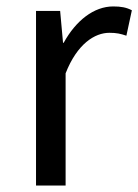

<svg xmlns="http://www.w3.org/2000/svg" viewBox="-20 -577 430 597"><path d="M92 0H184V-349C220 -441 275 -475 320 -475C343 -475 355 -472 373 -466L390 -545C373 -554 356 -557 332 -557C272 -557 216 -513 178 -444H176L167 -543H92Z"/></svg>

Font: Noto Sans KR
Style: Regular
Weight: 400
Designer: Ryoko NISHIZUKA 西塚涼子 (kana, bopomofo & ideographs); Paul D. Hunt (Latin, Greek & Cyrillic); Sandoll Communications 산돌커뮤니
Foundry: Adobe
Version: Version 2.004;hotconv 1.0.118;makeotfexe 2.5.65603